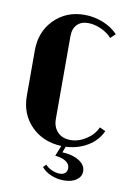

<svg xmlns="http://www.w3.org/2000/svg" viewBox="-76 -554 505 742"><g transform="rotate(10 176.0 -183.0)"><path d="M29.8 -336.9Q29.8 -409.7 76.9 -457.3Q124 -504.9 195.8 -504.9Q233.4 -504.9 268.3 -491Q303.2 -477.1 327.1 -452.1L308.1 -434.1Q292 -452.6 265.6 -464.4Q239.3 -476.1 214.8 -476.1Q187 -476.1 171.4 -459.7Q155.8 -443.4 155.8 -414.1V-89.8Q155.8 -57.6 174.6 -38.3Q193.4 -19 225.1 -19Q256.8 -19 286.6 -38.3Q316.4 -57.6 329.1 -86.9L352.1 -76.2Q335 -38.1 297.6 -15.4Q260.3 7.3 211.9 9.8L203.1 33.2Q242.7 34.7 268.8 50.8Q294.9 66.9 294.9 91.8Q294.9 112.8 276.4 126Q257.8 139.2 227.1 139.2Q200.7 139.2 176.8 129.2Q152.8 119.1 139.2 102.1L149.9 90.8Q159.2 101.6 175.5 108.9Q191.9 116.2 207 116.2Q220.7 116.2 228.3 109.1Q235.8 102.1 235.8 89.8Q235.8 74.2 220.9 64Q206.1 53.7 178.2 50.8L194.8 9.8Q122.1 6.8 75.9 -40Q29.8 -86.9 29.8 -158.2Z"/></g></svg>

Font: Moniqa Black Heading
Style: Regular
Weight: 900
Designer: Rajesh Rajput
Foundry: Rajesh Rajput
Version: Version 1.000